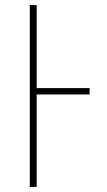

<svg xmlns="http://www.w3.org/2000/svg" viewBox="-20 -734 419 754"><path d="M332 -363H124V0H97V-714H124V-388H332Z"/></svg>

Font: Noto Sans Display Thin
Style: Regular
Weight: 250
Designer: Monotype Design Team
Foundry: Monotype Imaging Inc.
Version: Version 1.900